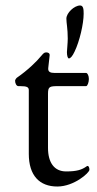

<svg xmlns="http://www.w3.org/2000/svg" viewBox="-20 -666 354 700"><path d="M231 -453C237 -453 244 -461 252 -478C270 -515 285 -579 285 -616C285 -632 284 -646 272 -646C251 -646 222 -619 222 -598C222 -582 227 -562 227 -525C227 -510 224 -481 224 -476C224 -463 227 -453 231 -453ZM189 14C250 14 306 -36 306 -47C306 -54 304 -61 299 -61C298 -61 296 -60 295 -59C278 -47 260 -41 221 -41C178 -41 155 -73 155 -127V-324C155 -351 161 -352 195 -352H294C299 -352 304 -366 304 -378C304 -390 299 -400 294 -400H180C163 -400 154 -404 156 -419L161 -464C162 -473 154 -475 148 -475C141 -475 137 -470 131 -463C113 -441 81 -410 42 -383C40 -382 35 -375 35 -372C35 -362 40 -352 47 -352H53C79 -352 85 -348 85 -337V-105C85 -26 124 14 189 14Z"/></svg>

Font: Garamond-Math
Style: Regular
Weight: 400
Version: Version 2019-08-16